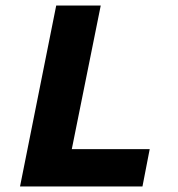

<svg xmlns="http://www.w3.org/2000/svg" viewBox="-20 -670 640 690"><path d="M52 0 182 -650H342L238 -134H518L492 0Z"/></svg>

Font: Source Code Pro ExtraLight Black
Style: Italic
Weight: 900
Italic angle: -11°
Monospace: yes
Version: Version 1.016;hotconv 1.0.116;makeotfexe 2.5.65601